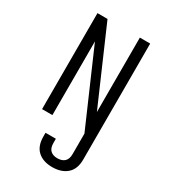

<svg xmlns="http://www.w3.org/2000/svg" viewBox="-219 -755 995 1126"><g transform="rotate(30 278.5 -192.5)"><path d="M100 0V-650H168L387 -146V-650H457V135Q457 200 420 232.5Q383 265 321 265Q259 265 223 232.5Q187 200 187 135V110H257V139Q257 173 274 189Q291 205 321 205Q352 205 369.5 189Q387 173 387 139V0L170 -499V0Z"/></g></svg>

Font: Unica One
Style: Regular
Weight: 400
Designer: Eduardo Rodriguez Tunni
Foundry: Eduardo Rodriguez Tunni
Version: Version 2.000; ttfautohint (v1.8.4.7-5d5b);gftools[0.9.23]